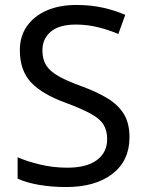

<svg xmlns="http://www.w3.org/2000/svg" viewBox="-20 -744 589 774"><path d="M502 -191Q502 -96 433 -43Q364 10 247 10Q187 10 136 1Q85 -8 51 -24V-110Q87 -94 140.5 -81Q194 -68 251 -68Q330 -68 371 -99Q412 -130 412 -183Q412 -218 397 -242Q382 -266 345 -286Q308 -306 244 -330Q152 -363 106 -411Q60 -459 60 -542Q60 -598 89 -639Q118 -680 169 -702Q220 -724 288 -724Q346 -724 395 -713Q444 -702 485 -684L457 -607Q420 -623 376 -634Q332 -645 286 -645Q219 -645 185 -616.5Q151 -588 151 -541Q151 -505 166 -481Q181 -457 215 -437.5Q249 -418 307 -397Q370 -374 413.5 -347.5Q457 -321 479.5 -284Q502 -247 502 -191Z"/></svg>

Font: BC Sans
Style: Regular
Weight: 400
Designer: Monotype Design Team
Province of B.C.
Foundry: Monotype Imaging Inc.
Version: Version 2.000;GOOG;noto-source:20170915:90ef993387c0